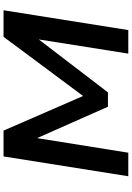

<svg xmlns="http://www.w3.org/2000/svg" viewBox="150 -895 745 1085"><g transform="rotate(-90 522.5 -352.5)"><path d="M69 0 181 -705H327L524 -252H520L857 -705H1007L895 0H762L843 -511H846L543 -115H462L286 -512H284L202 0Z"/></g></svg>

Font: Nunito Sans 7pt SemiExpanded
Style: Bold Italic
Weight: 700
Width: 6
Italic angle: -9°
Designer: Vernon Adams
Foundry: Vernon Adams
Version: Version 3.101;gftools[0.9.27]